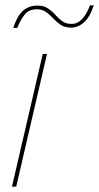

<svg xmlns="http://www.w3.org/2000/svg" viewBox="-20 -703 373 723"><path d="M157 -500 41 0H25L141 -500ZM333 -683Q319 -639 296.5 -619Q274 -599 248 -599Q224 -599 208.5 -609.5Q193 -620 180.5 -633.5Q168 -647 154 -657.5Q140 -668 119 -668Q90 -668 74.5 -650Q59 -632 45 -598H30Q44 -642 66 -662Q88 -682 121 -682Q145 -682 160.5 -671.5Q176 -661 188 -647.5Q200 -634 214 -623.5Q228 -613 249 -613Q272 -613 289 -631Q306 -649 319 -683Z"/></svg>

Font: Work Sans Thin
Style: Italic
Weight: 250
Italic angle: -13°
Designer: Wei Huang
Foundry: Wei Huang
Version: Version 2.012